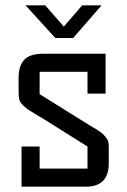

<svg xmlns="http://www.w3.org/2000/svg" viewBox="-20 -702 479 722"><path d="M129 -348 299 -242Q306 -237 320.5 -228.5Q335 -220 341 -216.5Q347 -213 357 -206Q367 -199 371 -194Q375 -189 380.5 -182Q386 -175 387.5 -167Q389 -159 389 -150V-88Q389 0 303 0H61V-151H129V-68H309V-151L145 -254Q132 -262 110 -275Q88 -288 81.5 -293Q75 -298 65 -308Q55 -318 52.5 -328Q50 -338 50 -354V-411Q50 -453 70.5 -476.5Q91 -500 144 -500H377V-350H309V-432H129ZM362 -682 255 -559H188L76 -682H150L220 -602L289 -682Z"/></svg>

Font: Kelly Slab
Style: Regular
Weight: 400
Designer: Denis Masharov
Foundry: Denis Masharov
Version: Version 1.001